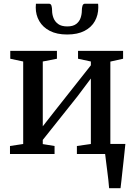

<svg xmlns="http://www.w3.org/2000/svg" viewBox="-20 -810 702 1010"><path d="M554 180Q552.5 159.5 549.8 135.2Q547 111 543.8 86.2Q540.5 61.5 537.8 39Q535 16.5 533 -0.5L492 -53H639.5Q637.5 -33 635 -9.5Q632.5 14 629.8 39.2Q627 64.5 624.2 89.5Q621.5 114.5 619 137.5Q616.5 160.5 614 180ZM32.5 0V-42L102 -52.5V-486.5L34 -501V-542.5H279.5V-501L205 -486.5V-145.5L271.5 -230.5L458 -466.5V-486.5L390.5 -501V-542.5H627.5V-501L560.5 -486V-52.5L630 -42V0H384.5V-42L458 -52.5V-397L387 -302.5L205 -74V-52L267 -42V0ZM237 -790.5Q248 -790.5 251 -779.2Q254 -768 254 -754.5Q254 -735 261.2 -715.8Q268.5 -696.5 285.8 -683.8Q303 -671 334 -671Q364 -671 380.8 -683.8Q397.5 -696.5 404 -715.8Q410.5 -735 410.5 -754.5Q410.5 -768 413.8 -779.2Q417 -790.5 427.5 -790.5H496Q496.5 -786 496.8 -780.5Q497 -775 497 -770.5Q497 -731 479 -698.8Q461 -666.5 424.5 -647.5Q388 -628.5 333 -628.5Q279 -628.5 242.2 -647.5Q205.5 -666.5 186.8 -698.8Q168 -731 168 -770.5Q168 -775.5 168.5 -780.5Q169 -785.5 169 -790.5Z"/></svg>

Font: Merriweather 48pt
Style: Regular
Weight: 400
Version: Version 2.100